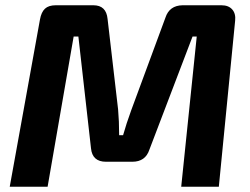

<svg xmlns="http://www.w3.org/2000/svg" viewBox="-20 -710 951 730"><path d="M674 -690H822Q849 -690 863 -674Q877 -658 874 -631L812 0H669L728 -571H712L548 -141Q533 -95 483 -95H383Q331 -95 326 -146L278 -571H260L161 0H17L132 -636Q137 -664 151 -677Q165 -690 192 -690H335Q384 -690 389 -638L429 -294Q433 -250 433 -196H448Q460 -239 479 -291L609 -643Q624 -689 674 -690Z"/></svg>

Font: Exo 2.0
Style: Bold Italic
Weight: 700
Italic angle: -8°
Designer: Natanael Gama
Version: Version 1.001;PS 001.001;hotconv 1.0.70;makeotf.lib2.5.58329